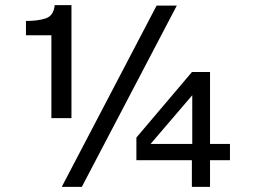

<svg xmlns="http://www.w3.org/2000/svg" viewBox="-20 -731 1015 751"><path d="M259.5 -269H181V-593H81.5V-649Q130 -649 160 -659.5Q190 -670 194 -711H259.5ZM671.5 -709 300 0H221.5L592.5 -709ZM879.5 -104.5H801.5V0H730.5V-104.5H513.5V-193L731 -449.5H801.5V-168H879.5ZM732 -168V-358.5L569 -168Z"/></svg>

Font: Myanmar Ethnic
Style: Regular
Weight: 400
Designer: Khon Soe Zaw Thu
Foundry: PaOh Unicode khonsoezawthu@gmail.com and @hotmail.com
Version: Version 1.01 September 27, 2016